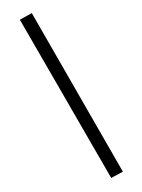

<svg xmlns="http://www.w3.org/2000/svg" viewBox="-243 -790 716 971"><g transform="rotate(-30 114.5 -304.0)"><path d="M85 157V-767L154 -766L152 159Z"/></g></svg>

Font: Ekushey Lal Sabuj
Style: Bold
Weight: 700
Designer: Al Mamun Sumon
Foundry: Al Mamun Sumon
Version: Version 1.0